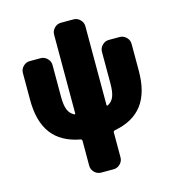

<svg xmlns="http://www.w3.org/2000/svg" viewBox="-129 -798 1024 1126"><g transform="rotate(-15 383.0 -235.0)"><path d="M656 -520Q679 -520 696 -503Q713 -486 713 -463V-300Q713 -168 657 -94Q601 -20 487 1Q478 3 478 12V163Q478 186 461 203Q444 220 421 220H345Q322 220 305 203Q288 186 288 163V12Q288 3 279 1Q165 -20 109 -94Q53 -168 53 -300V-463Q53 -486 70 -503Q87 -520 110 -520H176Q199 -520 216 -503Q233 -486 233 -463V-270Q233 -220 244 -192Q255 -164 281 -151Q288 -148 288 -156V-633Q288 -656 305 -673Q322 -690 345 -690H421Q444 -690 461 -673Q478 -656 478 -633V-156Q478 -148 485 -151Q511 -164 522 -192Q533 -220 533 -270V-463Q533 -486 550 -503Q567 -520 590 -520Z"/></g></svg>

Font: Rounded Mplus 1c Black
Style: Regular
Weight: 900
Version: Version 1.059.20150529